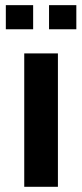

<svg xmlns="http://www.w3.org/2000/svg" viewBox="-20 -718 316 738"><path d="M202.6 -512.7V0H73.2V-512.7ZM273.4 -698.2V-605.5H168.5V-698.2ZM107.4 -698.2V-605.5H2.4V-698.2Z"/></svg>

Font: SansationBold
Style: Bold
Weight: 700
Designer: Bernd Montag
Version: Version 1.301